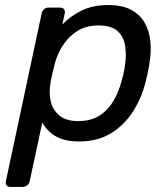

<svg xmlns="http://www.w3.org/2000/svg" viewBox="-20 -550 636 760"><path d="M21 190Q10.8 190 6 183.6Q1.3 177.3 3.3 167.1L144.9 -497.1Q146.9 -507.3 154.3 -513.6Q161.8 -520 172 -520H217.7Q227.9 -520 233.2 -513.6Q238.4 -507.3 236.4 -497.1L227 -453.2Q258.4 -486.3 303.1 -508.2Q347.7 -530 407.9 -530Q464.1 -530 499.4 -511Q534.7 -492 553.1 -459.2Q571.6 -426.4 575.4 -384.1Q579.2 -341.7 570.7 -294.1Q568.3 -277.8 564.4 -260Q560.5 -242.2 556.3 -225.7Q541.2 -163.9 507.4 -110.1Q473.6 -56.3 420.3 -23.1Q367.1 10 292.9 10Q234.6 10 199.5 -11.3Q164.3 -32.6 147.5 -65.4L97.6 167.1Q95.6 177.3 87.7 183.6Q79.7 190 69.5 190ZM289.3 -70.7Q340.8 -70.7 375 -93.1Q409.1 -115.6 430 -152.1Q450.9 -188.7 461.8 -231.1Q466 -246.1 469.2 -260Q472.4 -273.9 474.2 -288.9Q481.1 -331.3 475.4 -367.9Q469.8 -404.4 445.4 -426.9Q421.1 -449.3 369.6 -449.3Q319.9 -449.3 284.3 -426.1Q248.7 -402.8 227 -367.5Q205.3 -332.1 196.2 -295.4Q191.9 -279.1 186.8 -256.9Q181.8 -234.7 179.4 -218.2Q173.4 -182.7 180.8 -148.9Q188.3 -115.2 214.9 -92.9Q241.4 -70.7 289.3 -70.7Z"/></svg>

Font: Rubik Light
Style: Italic
Weight: 300
Italic angle: -12°
Designer: Hubert and Fischer
Foundry: Hubert and Fischer
Version: Version 2.300;gftools[0.9.30]